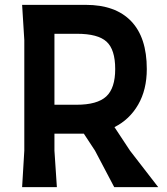

<svg xmlns="http://www.w3.org/2000/svg" viewBox="-20 -770 686 790"><path d="M631 0H450L371 -150L325 -220H204V-150L214 0H71L80 -150V-605L71 -750H333Q455 -750 519.5 -683Q584 -616 584 -486Q584 -401 548.5 -339.5Q513 -278 451 -247L515 -150ZM204 -339H295Q380 -339 417 -373Q454 -407 454 -486Q454 -566 418.5 -598.5Q383 -631 297 -631H204Z"/></svg>

Font: Farro Medium
Style: Regular
Weight: 500
Designer: Aceler Chua
Foundry: Grayscale Limited
Version: Version 1.101